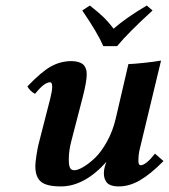

<svg xmlns="http://www.w3.org/2000/svg" viewBox="-20 -665 612 695"><path d="M279.8 -314.9 237.8 -152.8Q229 -119.1 229 -87.9Q229 -67.4 233.2 -58.1Q237.3 -48.8 249 -48.8Q261.2 -48.8 280.8 -60.1Q300.3 -71.3 323 -92.5Q345.7 -113.8 366.9 -151.9Q388.2 -189.9 398.9 -235.8L444.8 -433.1Q459.5 -433.1 499.5 -437.3Q539.6 -441.4 563 -445.8L485.8 -125Q481 -106 481 -83Q481 -66.9 488.8 -66.9Q508.3 -66.9 541 -108.9L571.8 -82Q524.4 -34.2 486.3 -12.2Q448.2 9.8 410.2 9.8Q392.1 9.8 380.4 5.1Q368.7 0.5 363.8 -8.1Q358.9 -16.6 357.4 -23.4Q356 -30.3 356 -39.1Q356 -55.7 365.2 -79.1Q285.6 9.8 200.2 9.8Q148.4 9.8 128.2 -7.3Q107.9 -24.4 107.9 -64Q107.9 -76.7 111.8 -101.8Q115.7 -127 119.1 -141.1L162.1 -309.1Q168.9 -335.9 168.9 -351.1Q168.9 -367.2 161.1 -367.2Q140.1 -367.2 106.9 -325.2Q89.4 -334.5 79.1 -352.1Q129.9 -405.3 164.6 -424.6Q199.2 -443.8 238.8 -443.8Q253.4 -443.8 264.2 -440.4Q274.9 -437 280.5 -432.1Q286.1 -427.2 289.3 -419.9Q292.5 -412.6 293.2 -407.2Q293.9 -401.9 293.9 -395Q293.9 -369.6 279.8 -314.9ZM403.8 -498H354Q332.5 -547.4 277.8 -627L305.2 -645Q335 -621.6 353 -604.5Q371.1 -587.4 391.1 -561Q434.1 -599.1 511.2 -645L532.2 -627Q444.8 -547.4 403.8 -498Z"/></svg>

Font: Linux Libertine G
Style: Bold Italic
Weight: 700
Italic angle: -11.5°
Designer: Philipp H. Poll
Foundry: Philipp H. Poll
Version: Version 4.1.0